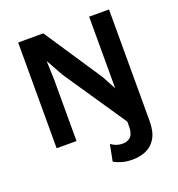

<svg xmlns="http://www.w3.org/2000/svg" viewBox="-153 -786 1045 1126"><g transform="rotate(-20 369.5 -222.5)"><path d="M483 215Q447 215 418.5 207Q390 199 368 186L388 83Q401 93 419.5 100Q438 107 462 107Q491 107 510 88.5Q529 70 529 24V-5L266 -393L207 -499H206L210 -382V0H86V-660H243L483 -299L528 -215H529V-660H653V37Q653 102 630 141.5Q607 181 568.5 198Q530 215 483 215Z"/></g></svg>

Font: Work Sans SemiBold
Style: Regular
Weight: 600
Designer: Wei Huang
Foundry: Wei Huang
Version: Version 2.010; ttfautohint (v1.8.3)